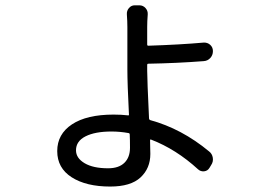

<svg xmlns="http://www.w3.org/2000/svg" viewBox="-20 -640 1040 719"><path d="M466.8 -86.9Q466.8 -117.2 465.8 -136.7Q465.8 -140.6 461.9 -141.6Q429.7 -147.5 397.5 -147.5Q335.9 -147.5 300.3 -129.4Q264.6 -111.3 264.6 -77.1Q264.6 -47.9 296.9 -28.8Q329.1 -9.8 384.8 -9.8Q424.8 -9.8 445.8 -30.3Q466.8 -50.8 466.8 -86.9ZM535.2 -401.4Q531.2 -401.4 531.2 -396.5V-375Q531.2 -341.8 538.1 -196.3Q538.1 -192.4 542 -190.4Q660.2 -158.2 762.7 -73.2Q774.4 -64.5 776.9 -49.3Q779.3 -34.2 770.5 -21.5L764.6 -11.7Q757.8 0 744.6 1.5Q731.4 2.9 721.7 -5.9Q639.6 -81.1 545.9 -117.2Q542 -119.1 542 -114.3Q542 -104.5 542.5 -86.9Q543 -69.3 543 -63.5Q543 -9.8 506.3 24.4Q469.7 58.6 392.6 58.6Q302.7 58.6 248.5 23.9Q194.3 -10.7 194.3 -74.2Q194.3 -137.7 249.5 -174.3Q304.7 -210.9 405.3 -210.9Q435.5 -210.9 459 -208Q462.9 -207 462.9 -210.9Q457 -327.1 457 -379.9V-538.1Q457 -560.5 455.1 -585.9Q454.1 -599.6 462.9 -609.9Q471.7 -620.1 484.4 -620.1H502Q515.6 -620.1 524.9 -609.9Q534.2 -599.6 533.2 -585.9Q531.2 -559.6 531.2 -539.1V-473.6Q531.2 -468.8 535.2 -468.8Q655.3 -472.7 742.2 -480.5Q756.8 -481.4 767.1 -472.2Q777.3 -462.9 777.3 -449.2V-448.2Q777.3 -433.6 767.6 -422.9Q757.8 -412.1 743.2 -411.1Q642.6 -403.3 535.2 -401.4Z"/></svg>

Font: Gen Jyuu GothicL Regular
Style: Regular
Weight: 400
Designer: [Source Han Sans]
Ryoko NISHIZUKA  (kana & ideographs); Paul D. Hunt (Latin, Greek & Cyrillic); Wenlong ZHANG  (bopomofo
Version: Version 1.002.20150607